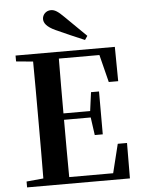

<svg xmlns="http://www.w3.org/2000/svg" viewBox="-63 -1026 792 1075"><g transform="rotate(-5 333.0 -488.5)"><path d="M455 -816C415 -856 374 -896 336 -933C303 -966 285 -977 264 -977C235 -977 216 -954 216 -931C216 -910 230 -887 280 -864C332 -841 386 -816 440 -794ZM552 -548H605L603 -741H45V-708L140 -699C141 -597 141 -496 141 -394V-346C141 -243 141 -141 140 -42L45 -33V0H623L624 -199H572L532 -37H285C284 -140 284 -245 284 -359H434L448 -259H493V-500H448L434 -395H284C284 -502 284 -604 285 -703H513Z"/></g></svg>

Font: Source Han Serif CN
Style: Bold
Weight: 700
Designer: Ryoko NISHIZUKA 西塚涼子 (kana & ideographs); Frank Grießhammer (Latin, Greek & Cyrillic); Wenlong ZHANG 张文龙 (bopomofo); San
Foundry: Adobe
Version: Version 2.003;hotconv 1.1.1;makeotfexe 2.6.0